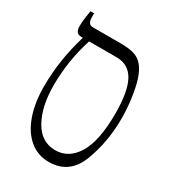

<svg xmlns="http://www.w3.org/2000/svg" viewBox="-163 -735 745 832"><g transform="rotate(30 209.0 -319.0)"><path d="M392 -313Q392 -193 353 -92Q314 9 212 9Q157 9 116 -25Q75 -59 53 -121Q31 -183 31 -265Q31 -396 71 -529V-531H65Q48 -531 41 -540Q34 -549 34 -569Q34 -598 43 -647H61V-627Q61 -592 86 -592H226Q267 -592 292.5 -584.5Q318 -577 336.5 -555.5Q355 -534 368 -493Q379 -456 385.5 -407.5Q392 -359 392 -313ZM358 -317Q358 -427 329.5 -479Q301 -531 240 -531H103Q65 -413 65 -290Q65 -184 103 -116.5Q141 -49 211 -49Q278 -49 318 -114.5Q358 -180 358 -317Z"/></g></svg>

Font: Noto Serif Hebrew CondLight
Style: Regular
Weight: 300
Width: 3
Designer: Monotype Design Team
Foundry: Monotype Imaging Inc.
Version: Version 1.000